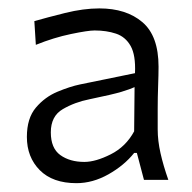

<svg xmlns="http://www.w3.org/2000/svg" viewBox="-20 -777 450 450"><path d="M159.2 -347.7Q103.5 -347.7 73.2 -378.2Q43 -408.7 43 -456.1Q43 -500 64.2 -524.9Q85.4 -549.8 114.7 -562Q144 -574.2 167.5 -579.1L296.4 -605.5Q298.3 -647.9 286.1 -669.4Q273.9 -690.9 251.7 -698.2Q229.5 -705.6 201.7 -705.6Q186.5 -705.6 146.5 -697.3Q106.4 -689 64 -671.9L60.5 -727.5Q89.4 -735.8 132.6 -746.6Q175.8 -757.3 212.9 -757.3Q275.9 -757.3 313.7 -725.1Q351.6 -692.9 351.6 -620.6Q351.6 -602.5 350.6 -575.4Q349.6 -548.3 349.6 -522.5V-473.6Q349.6 -447.3 356.2 -418Q362.8 -388.7 374.5 -355.5H317.4L300.8 -418.5H294.4Q271 -389.2 234.1 -368.4Q197.3 -347.7 159.2 -347.7ZM177.7 -397.5Q204.1 -397.5 239.5 -415.3Q274.9 -433.1 294.4 -469.2L295.4 -572.8Q284.7 -567.9 264.6 -561.8Q244.6 -555.7 189.9 -544.4Q155.3 -537.6 127.2 -521.2Q99.1 -504.9 99.1 -466.8Q99.1 -429.7 121.3 -413.6Q143.6 -397.5 177.7 -397.5Z"/></svg>

Font: Pinar-DS1-FD Regular
Style: Regular
Weight: 400
Designer: Amin Abedi
Version: Version 3.000